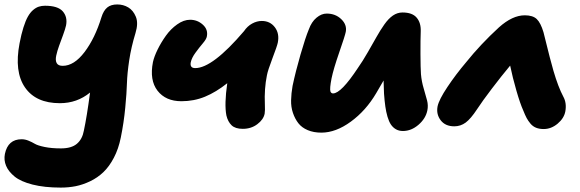

<svg xmlns="http://www.w3.org/2000/svg" viewBox="-22 -582 2608 863"><path d="M251 261.2Q177.7 261.2 124.3 247.6Q70.8 233.9 43.5 211.4Q16.1 189 5.4 163.3Q-5.4 137.7 0 109.9Q13.7 43.9 75.2 43.9Q90.8 43.9 106.2 50.3Q121.6 56.6 134.8 64.5Q147.9 72.3 178.7 78.6Q209.5 85 252 85Q299.3 85 323.7 64.2Q348.1 43.5 355 4.9Q368.2 -56.2 382.8 -166Q324.2 -118.2 247.1 -118.2Q139.2 -118.2 90.3 -189Q41.5 -259.8 65.9 -387.2Q73.7 -428.2 83.3 -458.5Q92.8 -488.8 103.3 -507.3Q113.8 -525.9 126.7 -536.9Q139.6 -547.9 152.3 -552Q165 -556.2 180.2 -556.2Q238.3 -556.2 260.3 -530.8Q282.2 -505.4 274.9 -467.8Q271.5 -452.1 261.5 -424.8Q251.5 -397.5 243.4 -375.5Q235.4 -353.5 230.7 -332Q226.1 -310.5 232.9 -298.3Q239.7 -286.1 259.8 -286.1Q311 -286.1 357.9 -347.9Q404.8 -409.7 434.1 -504.9Q443.4 -534.7 460 -548.3Q476.6 -562 504.9 -562Q532.2 -562 554.4 -548.8Q576.7 -535.6 588.6 -506.8Q600.6 -478 586.9 -433.1Q567.9 -371.1 558.8 -311.3Q549.8 -251.5 548.6 -208.3Q547.4 -165 541 -98.1Q534.7 -31.2 521 36.1Q510.7 87.4 489.7 127.2Q468.8 167 442.6 191.9Q416.5 216.8 383.3 232.7Q350.1 248.5 318.1 254.9Q286.1 261.2 251 261.2Z M793.5 -127Q722.7 -127 686 -174.3Q649.4 -221.7 665.5 -303.2Q670.9 -327.6 686.3 -359.1Q701.7 -390.6 723.4 -421.1Q745.1 -451.7 774.4 -472.4Q803.7 -493.2 832.5 -493.2Q865.2 -493.2 889.6 -471.2Q914.1 -449.2 907.7 -418Q905.8 -406.2 889.6 -387.2Q873.5 -368.2 856.7 -345.2Q839.8 -322.3 835.4 -301.8Q830.6 -275.9 855.5 -275.9Q933.1 -275.9 1074.7 -441.9Q1089.8 -464.4 1111.3 -476.1Q1132.8 -487.8 1154.8 -487.8Q1191.9 -487.8 1213.4 -459.5Q1234.9 -431.2 1226.6 -390.1Q1223.6 -375 1202.6 -320.1Q1181.6 -265.1 1177.7 -243.2Q1165.5 -183.6 1168.5 -113.8Q1169.9 -84 1167.5 -70.8Q1162.1 -44.4 1134.5 -23.7Q1106.9 -2.9 1069.3 -2.9Q1035.6 -2.9 1019 -18.8Q1002.4 -34.7 995.6 -63Q985.8 -113.3 999.5 -208Q949.2 -168 899.7 -147.5Q850.1 -127 793.5 -127Z M1422.4 14.2Q1387.7 14.2 1361.1 2.9Q1334.5 -8.3 1319.1 -28.1Q1303.7 -47.9 1294.7 -74.5Q1285.6 -101.1 1286.4 -131.8Q1287.1 -162.6 1293 -195.8Q1306.6 -260.3 1328.6 -336.4Q1350.6 -412.6 1366.2 -450.2Q1378.4 -483.9 1400.6 -502.4Q1422.9 -521 1446.3 -521Q1485.8 -521 1512 -495.8Q1538.1 -470.7 1532.2 -439Q1528.8 -421.4 1502.9 -346.9Q1477.1 -272.5 1468.3 -230Q1459 -182.6 1463.4 -170.4Q1466.8 -162.1 1475.1 -162.1Q1511.2 -162.1 1586.9 -276.9Q1607.9 -306.6 1631.3 -347.4Q1654.8 -388.2 1670.7 -416.5Q1686.5 -444.8 1705.3 -471.7Q1724.1 -498.5 1744.1 -512.2Q1764.2 -525.9 1787.1 -525.9Q1831.1 -525.9 1850.8 -502.7Q1870.6 -479.5 1869.1 -440.9Q1867.7 -403.8 1867.9 -339.4Q1868.2 -274.9 1870.1 -249Q1873 -215.3 1882.6 -183.8Q1892.1 -152.3 1897.7 -130.1Q1903.3 -107.9 1898.9 -85.9Q1891.6 -49.3 1859.1 -21.2Q1826.7 6.8 1789.1 6.8Q1771 6.8 1757.6 -1Q1744.1 -8.8 1735.1 -22.2Q1726.1 -35.6 1719.7 -57.4Q1713.4 -79.1 1710 -103.3Q1706.5 -127.4 1704.1 -161.1Q1702.1 -201.2 1702.1 -220.2Q1701.7 -219.2 1668.9 -163.1Q1622.6 -84.5 1554.9 -35.2Q1487.3 14.2 1422.4 14.2Z M2020 -14.2Q1979.5 -14.2 1958.7 -41.5Q1938 -68.8 1944.8 -104Q1951.2 -134.3 1989 -190.9Q2026.9 -247.6 2072.8 -301.8Q2138.2 -383.3 2220.7 -459Q2281.2 -513.2 2336.9 -513.2Q2373 -513.2 2390.6 -496.3Q2408.2 -479.5 2420.9 -437Q2453.6 -303.7 2465.8 -263.2Q2486.8 -191.4 2509.8 -147.9Q2525.9 -119.1 2519 -81.1Q2513.2 -50.3 2484.4 -26.1Q2455.6 -2 2421.9 -2Q2402.3 -2 2387.7 -7.8Q2373 -13.7 2362.5 -26.1Q2352.1 -38.6 2345.2 -51.3Q2338.4 -64 2330.1 -85Q2315.9 -116.2 2299.1 -174.6Q2282.2 -232.9 2271 -287.1Q2231.9 -240.2 2189 -183.8Q2146 -127.4 2122.1 -90.8Q2094.2 -48.3 2071.3 -31.2Q2048.3 -14.2 2020 -14.2Z"/></svg>

Font: Shantell Sans Irregular
Style: Italic
Weight: 800
Italic angle: -11.31°
Designer: Stephen Nixon, Anya Danilova, Shantell Martin
Foundry: Arrow Type
Version: Version 1.006;[9816181b4]